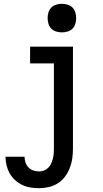

<svg xmlns="http://www.w3.org/2000/svg" viewBox="-20 -765 540 1008"><path d="M185 223Q163 223 140.5 219.5Q118 216 97 206Q76 196 59 180.5Q42 165 31 145.5Q20 126 14.5 103.5Q9 81 9 58H109Q109 74 114 88.5Q119 103 129.5 114Q140 125 155 130Q170 135 185 135Q199 135 211.5 130Q224 125 233.5 115.5Q243 106 248.5 93.5Q254 81 257.5 68Q261 55 262 41.5Q263 28 263 15V-432H138V-520H363V15Q363 41 359.5 66.5Q356 92 346.5 116.5Q337 141 321.5 162Q306 183 284 197Q262 211 236.5 217Q211 223 185 223ZM305 -595Q290 -595 275 -599.5Q260 -604 249.5 -614.5Q239 -625 234.5 -640Q230 -655 230 -670Q230 -685 234.5 -700Q239 -715 249.5 -725.5Q260 -736 275 -740.5Q290 -745 305 -745Q320 -745 335 -740.5Q350 -736 360.5 -725.5Q371 -715 375.5 -700Q380 -685 380 -670Q380 -655 375.5 -640Q371 -625 360.5 -614.5Q350 -604 335 -599.5Q320 -595 305 -595Z"/></svg>

Font: Iosevka Term Curly Semibold
Style: Regular
Weight: 600
Designer: Belleve Invis
Foundry: Belleve Invis
Version: Version 32.3.0